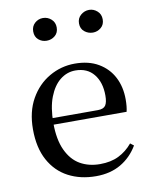

<svg xmlns="http://www.w3.org/2000/svg" viewBox="-88 -845 730 925"><g transform="rotate(-10 277.0 -382.5)"><path d="M307 15Q231 15 172 -16Q113 -47 79.5 -108.5Q46 -170 46 -260Q46 -346 81 -408Q116 -470 174 -503.5Q232 -537 299 -537Q367 -537 414.5 -509Q462 -481 486.5 -433.5Q511 -386 511 -325Q511 -289 505 -265H90V-297H370Q398 -297 408 -312Q418 -327 418 -360Q418 -425 386 -464.5Q354 -504 296 -504Q255 -504 221.5 -477.5Q188 -451 168 -399.5Q148 -348 148 -273Q148 -192 172.5 -139.5Q197 -87 239 -63Q281 -39 336 -39Q389 -39 427.5 -58Q466 -77 495 -112L512 -99Q480 -45 428.5 -15Q377 15 307 15ZM186 -669Q163 -669 146 -683.5Q129 -698 129 -724Q129 -749 146 -764.5Q163 -780 186 -780Q209 -780 226.5 -764.5Q244 -749 244 -724Q244 -698 226.5 -683.5Q209 -669 186 -669ZM412 -669Q389 -669 371 -683.5Q353 -698 353 -724Q353 -749 371 -764.5Q389 -780 412 -780Q434 -780 451.5 -764.5Q469 -749 469 -724Q469 -698 451.5 -683.5Q434 -669 412 -669Z"/></g></svg>

Font: Noto Serif SC ExtraLight Medium
Style: Regular
Weight: 500
Version: Version 2.002-H1;hotconv 1.1.0;makeotfexe 2.6.0